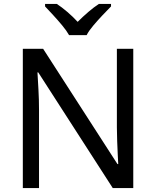

<svg xmlns="http://www.w3.org/2000/svg" viewBox="-20 -964 800 984"><path d="M663 0H558L176 -593H172Q174 -558 177 -506Q180 -454 180 -399V0H97V-714H201L582 -123H586Q585 -139 583.5 -171Q582 -203 580.5 -241Q579 -279 579 -311V-714H663ZM334 -784Q321 -807 299 -833.5Q277 -860 253 -886Q229 -912 211 -931V-944H271Q297 -927 325 -903Q353 -879 378 -852Q405 -879 433 -903Q461 -927 487 -944H549V-931Q530 -912 505.5 -886Q481 -860 458.5 -833.5Q436 -807 424 -784Z"/></svg>

Font: Noto Kufi Arabic
Style: Regular
Weight: 400
Designer: Monotype Design Team, David Williams, Khaled Hosny
Foundry: Google LLC
Version: Version 2.109; ttfautohint (v1.8.4.7-5d5b)